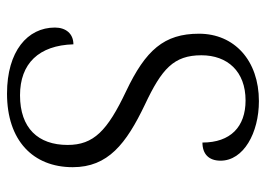

<svg xmlns="http://www.w3.org/2000/svg" viewBox="-128 -638 776 561"><g transform="rotate(90 260.5 -357.0)"><path d="M253 11C390 11 468 -65 468 -181C468 -284 400 -337 285 -392C181 -441 141 -476 141 -557C141 -633 188 -686 273 -686C350 -686 396 -642 396 -560C429 -560 449 -578 449 -613C449 -680 368 -725 275 -725C156 -725 78 -653 78 -550C78 -448 126 -394 246 -337C362 -282 403 -242 403 -166C403 -80 354 -27 258 -27C165 -27 112 -82 109 -183C78 -183 60 -161 60 -129C60 -49 129 11 253 11Z"/></g></svg>

Font: Noto Serif Georgian Light
Style: Regular
Weight: 300
Designer: Monotype Design Team, Akaki Razmadze
Foundry: Google LLC
Version: Version 2.003